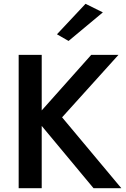

<svg xmlns="http://www.w3.org/2000/svg" viewBox="-20 -988 659 1008"><path d="M199 -700H78V0H199ZM164 -369 471 0H617L306 -372L602 -700H459ZM340 -773 520 -923 429 -968 279 -808Z"/></svg>

Font: NM-font
Style: Medium
Weight: 500
Designer: ""
Foundry: ""
Version: ""